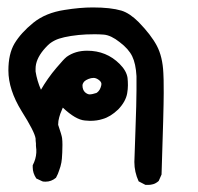

<svg xmlns="http://www.w3.org/2000/svg" viewBox="-20 -281 540 524"><path d="M346.7 161.1Q346.7 156.2 349.6 76.7Q352.5 -2.9 352.5 -34.7Q352.5 -66.4 352.5 -73.2Q350.6 -107.4 340.8 -127.4Q331.1 -147.5 306.6 -166Q283.2 -184.6 263.7 -186.5Q251 -187.5 238.3 -187.5Q225.6 -187.5 214.8 -187Q204.1 -186.5 194.3 -185.5Q149.4 -180.7 129.9 -170.9Q118.2 -165 110.8 -157.7Q103.5 -150.4 98.6 -144.5Q77.1 -118.2 77.1 -93.8Q77.1 -89.8 77.1 -85.9Q81.1 -60.5 91.8 -36.1Q99.6 -49.8 110.8 -65.9Q122.1 -82 134.3 -96.2Q146.5 -110.4 151.4 -115.7Q156.2 -121.1 162.1 -126Q185.5 -142.6 217.8 -142.6Q270.5 -142.6 306.6 -106.4Q325.2 -87.9 328.1 -68.4Q329.1 -58.6 329.1 -48.3Q329.1 -38.1 327.1 -26.4Q323.2 -3.9 302.7 17.6Q281.2 38.1 259.8 43.9Q245.1 48.8 225.6 48.8Q219.7 48.8 211.9 47.9Q186.5 45.9 151.4 12.7Q142.6 33.2 141.6 39.1Q138.7 48.8 138.7 59.6Q148.4 87.9 149.4 95.7Q150.4 103.5 150.4 114.3Q150.4 125 149.9 135.7Q149.4 146.5 148.9 151.9Q148.4 157.2 147.5 162.6Q146.5 168 145 173.3Q143.6 178.7 141.6 183.6Q138.7 193.4 132.8 204.1Q120.1 214.8 104.5 214.8Q97.7 214.8 95.7 213.9L79.1 206.1Q69.3 191.4 69.3 175.8Q69.3 173.8 69.3 169.9Q78.1 153.3 79.1 135.7Q79.1 132.8 79.1 130.4Q79.1 127.9 79.1 126.5Q79.1 125 78.6 122.6Q78.1 120.1 78.1 116.7Q78.1 113.3 78.1 110.4Q77.1 103.5 77.1 96.7Q74.2 78.1 39.1 22.5Q2.9 -36.1 2.9 -88.9Q2.9 -133.8 19.5 -162.1Q37.1 -191.4 70.8 -218.8Q104.5 -246.1 156.2 -253.9Q198.2 -260.7 233.4 -260.7Q282.2 -260.7 311.5 -252Q334 -245.1 358.4 -220.7Q392.6 -185.5 408.2 -155.8Q423.8 -126 425.8 -82Q426.8 -71.3 426.8 -27.3Q426.8 16.6 420.9 195.3L413.1 212.9Q405.3 219.7 397.9 221.7Q390.6 223.6 385.7 223.6Q380.9 223.6 377 223.6L358.4 213.9Q346.7 188.5 346.7 161.1ZM243.2 -27.3Q245.1 -28.3 248.5 -31.7Q252 -35.2 254.4 -41.5Q256.8 -47.9 256.8 -51.8Q256.8 -57.6 249.5 -63Q242.2 -68.4 235.4 -68.4Q228.5 -68.4 221.2 -65.4Q213.9 -62.5 210 -58.6Q205.1 -52.7 205.1 -47.9Q205.1 -36.1 211.9 -29.3Q218.8 -23.4 224.6 -23.4Q231.4 -23.4 243.2 -27.3Z"/></svg>

Font: JasonHandwriting2
Style: SemiBold
Weight: 600
Version: Version 1.04.7